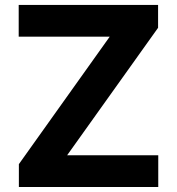

<svg xmlns="http://www.w3.org/2000/svg" viewBox="-20 -747 707 767"><path d="M55.4 0H612.2V-126.8H248.2L611.5 -636V-727.3H54.7V-600.5H418.3L55.4 -91.3Z"/></svg>

Font: Margiela Sans
Style: Bold
Weight: 700
Designer: Stefan Endress, Andreas Faust
Version: Version 1.100;FEAKit 1.0